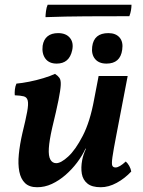

<svg xmlns="http://www.w3.org/2000/svg" viewBox="-20 -777 600 806"><path d="M136 9Q103 9 85 -8.5Q67 -26 61 -57Q55 -88 59 -129Q63 -170 74 -218Q88 -275 94 -307.5Q100 -340 96.5 -354.5Q93 -369 80 -372.5Q67 -376 42 -377Q41 -388 42.5 -401.5Q44 -415 49 -426Q72 -428 102.5 -434Q133 -440 162.5 -449Q192 -458 211 -467Q223 -459 229.5 -450Q236 -441 235 -420Q234 -399 225.5 -356.5Q217 -314 199 -240Q187 -187 185 -154.5Q183 -122 191.5 -107Q200 -92 216 -92Q236 -92 266.5 -120Q297 -148 327.5 -207Q358 -266 375 -359L394 -458H516L468 -208Q456 -146 452 -117.5Q448 -89 451.5 -81.5Q455 -74 465 -74Q481 -74 508 -99Q516 -92 522.5 -80.5Q529 -69 531 -57Q504 -28 470 -9.5Q436 9 403 9Q366 9 347 -6.5Q328 -22 323.5 -47.5Q319 -73 325 -105Q327 -116 331 -128Q335 -140 341 -153H339Q325 -123 303.5 -94.5Q282 -66 255 -42.5Q228 -19 198 -5Q168 9 136 9ZM218 -510Q186 -510 170.5 -531Q155 -552 159 -585Q163 -611 179.5 -624.5Q196 -638 224 -638Q257 -638 273.5 -618Q290 -598 283 -566Q271 -510 218 -510ZM427 -510Q395 -510 379 -529.5Q363 -549 367 -581Q374 -638 435 -638Q466 -638 482 -619.5Q498 -601 493 -568Q485 -510 427 -510ZM171 -705Q171 -714 173 -730Q175 -746 180 -757H532Q532 -747 530 -734.5Q528 -722 523 -709Q430 -709 341.5 -708.5Q253 -708 171 -705Z"/></svg>

Font: Vollkorn SemiBold
Style: Italic
Weight: 600
Italic angle: -11°
Designer: Friedrich Althausen
Foundry: Friedrich Althausen
Version: Version 5.000